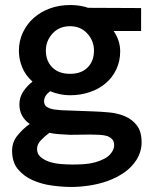

<svg xmlns="http://www.w3.org/2000/svg" viewBox="-20 -526 610 762"><path d="M258 -233Q303 -233 328 -258.5Q353 -284 353 -325Q353 -364 326.5 -393Q300 -422 258 -422Q215 -422 188.5 -393Q162 -364 162 -325Q162 -284 187.5 -258.5Q213 -233 258 -233ZM127 65Q127 84 140 96Q153 108 175 116Q197 123 222.5 125Q248 127 268 127Q290 127 313 125.5Q336 124 356.5 118.5Q377 113 395 103.5Q413 94 423 79Q433 65 433 51Q433 35 425.5 27Q418 19 406 14Q392 10 374.5 9Q357 8 339 8Q325 8 303.5 8.5Q282 9 258 9Q236 8 214.5 6.5Q193 5 176 1Q157 15 142 31Q127 47 127 65ZM98 -34Q57 -63 57 -112Q57 -140 72.5 -163Q88 -186 109 -202Q81 -227 68 -259Q55 -291 55 -325Q55 -364 71 -397.5Q87 -431 114 -455Q141 -479 178 -492.5Q215 -506 258 -506Q285 -506 308 -501Q319 -499 329 -495L540 -494V-403H431Q457 -365 457 -322Q457 -283 441.5 -250.5Q426 -218 399.5 -195.5Q373 -173 336.5 -160.5Q300 -148 258 -148Q218 -148 179 -164Q155 -146 155 -125Q155 -112 161.5 -105.5Q168 -99 180 -95Q191 -91 209 -90Q217 -89 224.5 -88.5Q232 -88 240 -88L347 -84Q378 -83 412 -80Q446 -77 475 -65Q504 -53 523 -28.5Q542 -4 542 39Q542 75 522 108Q503 138 472.5 159Q442 180 406.5 192.5Q371 205 333.5 210.5Q296 216 263 216Q228 216 187 210.5Q146 205 110.5 189.5Q75 174 51.5 146Q28 118 28 72Q28 38 49.5 11.5Q71 -15 98 -34Z"/></svg>

Font: Codetta
Style: Bold
Weight: 700
Designer: Ulrich Proeller
Foundry: PROSA GmbH
Version: Version 2.00;September 29, 2018;FontCreator 11.5.0.2427 64-b